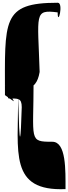

<svg xmlns="http://www.w3.org/2000/svg" viewBox="-20 -929 496 1395"><path d="M16 -238C118 -169 83 -172 19 -308C19 -325 29 -213 45 -213C109 -213 138 -219 138 -150C122 394 112 -279 112 -227C112 180 46 462 456 445C456 309 462 101 360 101C186 101 224 92 224 -338C268 -422 223 -366 172 -286C223 -292 255 -328 268 -406C255 -830 225 -861 399 -839C399 -731 444 -909 400 -909C-10 -909 16 -782 16 -238Z"/></svg>

Font: Chaingun
Style: Regular
Weight: 400
Version: Version 0.91